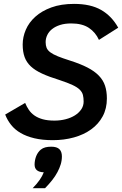

<svg xmlns="http://www.w3.org/2000/svg" viewBox="-20 -710 631 992"><path d="M109.9 -178.2Q117.7 -159.2 128.9 -142.6Q140.1 -126 157.7 -113.5Q175.3 -101.1 200.4 -94Q225.6 -86.9 261.2 -86.9Q292 -86.9 319.3 -94Q346.7 -101.1 367.2 -114Q387.7 -127 399.9 -145Q412.1 -163.1 412.1 -185.1Q412.1 -204.6 408.4 -219.2Q404.8 -233.9 392.1 -246.6Q379.4 -259.3 354.2 -271Q329.1 -282.7 286.1 -296.9Q233.9 -313 197.8 -329.6Q161.6 -346.2 139.4 -366.9Q117.2 -387.7 107.2 -415Q97.2 -442.4 97.2 -480Q97.2 -518.6 113.3 -556.2Q129.4 -593.8 162.4 -623.5Q195.3 -653.3 245.4 -671.6Q295.4 -689.9 362.8 -689.9Q447.8 -689.9 502.4 -658.7Q557.1 -627.4 590.8 -566.9L491.2 -503.9Q473.6 -543 439.2 -565.9Q404.8 -588.9 348.1 -588.9Q315.4 -588.9 290.8 -581.1Q266.1 -573.2 249.5 -560.1Q232.9 -546.9 224.4 -529.3Q215.8 -511.7 215.8 -492.2Q215.8 -475.1 220.9 -462.6Q226.1 -450.2 240 -439.7Q253.9 -429.2 278.6 -419.2Q303.2 -409.2 341.8 -397Q395.5 -379.9 431.9 -361.1Q468.3 -342.3 490.7 -319.1Q513.2 -295.9 522.7 -267.1Q532.2 -238.3 532.2 -201.2Q532.2 -148.9 510.5 -108.9Q488.8 -68.8 450.9 -41.5Q413.1 -14.2 362.1 0Q311 14.2 252.9 14.2Q198.7 14.2 157.7 4.4Q116.7 -5.4 86.9 -22.7Q57.1 -40 37.6 -64.5Q18.1 -88.9 6.8 -118.2ZM148.9 262.2Q171.4 239.3 185.3 219Q199.2 198.7 206.1 180.2Q158.7 178.7 158.7 140.1Q158.7 129.4 160.9 117.9Q163.1 106.4 167.2 96.2Q171.4 85.9 177.5 77.4Q183.6 68.8 190.9 63Q201.2 54.7 214.4 51.3Q227.5 47.9 244.6 47.9Q273.9 47.9 286.9 60.8Q299.8 73.7 299.8 98.1Q299.8 119.1 293.7 139.2Q287.6 159.2 276.9 179.2Q266.1 199.7 250 220.2Q233.9 240.7 212.9 262.2Z"/></svg>

Font: Clear Sans Medium
Style: Italic
Weight: 500
Italic angle: -12°
Foundry: Intel Corporation
Version: Version 1.00